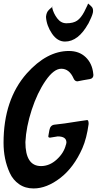

<svg xmlns="http://www.w3.org/2000/svg" viewBox="-37 -1036 546 1081"><path d="M222 -941Q224 -966 237 -979L244 -986Q248 -990 250 -991L257 -997Q257 -1001 261 -1001L257 -997V-992Q264 -961 285 -933Q306 -905 337 -905Q376 -905 397.5 -920Q419 -935 437 -969Q443 -982 457 -1010L456 -1009Q459 -1015 459 -1016Q460 -1016 463 -1013Q469 -1007 472 -1005L478 -999Q487 -991 487 -974Q487 -957 468 -919L460 -902V-903Q404 -802 329 -802Q286 -802 255.5 -847Q225 -892 222 -941ZM335 -224V-222Q337 -230 337 -234Q337 -268 288 -268L245 -261Q235 -261 235 -268Q235 -274 236 -275L241 -303Q246 -331 269 -334L327 -341Q350 -344 412 -354L447 -359Q448 -359 450 -359.5Q452 -360 454 -360Q462 -360 462 -338Q451 -257 427 -202Q379 -93 302.5 -34Q226 25 152 25Q105 25 70.5 1Q36 -23 18 -62.5Q0 -102 -8.5 -144Q-17 -186 -17 -232Q-17 -475 114 -623Q227 -749 351 -749Q409 -749 445.5 -714Q482 -679 488 -622V-619L489 -615Q489 -595 470 -591Q427 -584 399 -578Q384 -578 377 -595Q353 -649 308 -649Q266 -649 219.5 -581.5Q173 -514 141.5 -417.5Q110 -321 106 -236Q106 -101 194 -101Q242 -101 282.5 -138Q323 -175 334 -221V-220Q335 -222 335 -224Z"/></svg>

Font: Bangerz Fix
Style: Regular
Weight: 400
Designer: vernon adams
Foundry: Vernon Adams
Version: Version 2.10;December 28, 2023;FontCreator 13.0.0.2683 64-bi